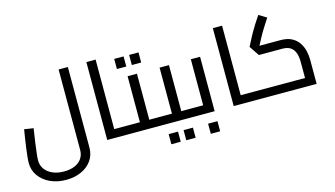

<svg xmlns="http://www.w3.org/2000/svg" viewBox="-103 -1091 2971 1704"><g transform="rotate(-15 1382.0 -238.5)"><path d="M324 248Q244 248 179.5 218.5Q115 189 77.5 136.5Q40 84 40 17Q40 -4 43.5 -38.5Q47 -73 52.5 -115Q58 -157 65 -200.5Q72 -244 78 -283L162 -270Q151 -202 143 -143.5Q135 -85 130.5 -44Q126 -3 126 17Q126 62 150.5 96.5Q175 131 220 151Q265 171 324 171Q383 171 425 152.5Q467 134 489 100.5Q511 67 511 23V-716H596V23Q596 93 559.5 143.5Q523 194 461.5 221Q400 248 324 248Z M851 0V-77H972V0ZM766 0V-716H851V0ZM972 0V-77Q978 -77 982 -74.5Q986 -72 988 -67Q990 -62 991 -55Q992 -48 992 -39Q992 -30 991 -22.5Q990 -15 988 -10Q986 -5 982 -2.5Q978 0 972 0Z M1173 0V-77H1283V0ZM1283 0V-77Q1289 -77 1293 -74.5Q1297 -72 1299 -67Q1301 -62 1302 -55Q1303 -48 1303 -39Q1303 -30 1302 -22.5Q1301 -15 1299 -10Q1297 -5 1293 -2.5Q1289 0 1283 0ZM972 0V-77H1129L1087 -43V-500H1173V0ZM972 0Q966 0 962 -2.5Q958 -5 956 -10Q954 -15 953 -22.5Q952 -30 952 -39Q952 -51 953.5 -59Q955 -67 959.5 -72Q964 -77 972 -77ZM1012 -586V-679H1098V-586ZM1149 -586V-679H1235V-586Z M1467 0V-77H1577V0ZM1577 0V-77Q1583 -77 1587 -74.5Q1591 -72 1593 -67Q1595 -62 1596 -55Q1597 -48 1597 -39Q1597 -30 1596 -22.5Q1595 -15 1593 -10Q1591 -5 1587 -2.5Q1583 0 1577 0ZM1266 0V-77H1423L1381 -43V-500H1467V0ZM1266 0Q1260 0 1256 -2.5Q1252 -5 1250 -10Q1248 -15 1247 -22.5Q1246 -30 1246 -39Q1246 -51 1247.5 -59Q1249 -67 1253.5 -72Q1258 -77 1266 -77ZM1306 184V91H1392V184ZM1443 184V91H1529V184Z M1560 0V-77H1709L1668 -43V-500H1753V0ZM1560 0Q1554 0 1550 -2.5Q1546 -5 1544 -10Q1542 -15 1541 -22.5Q1540 -30 1540 -39Q1540 -51 1541.5 -59Q1543 -67 1547.5 -72Q1552 -77 1560 -77ZM1668 185V92H1754V185Z M2013 0V-77H2134V0ZM1928 0V-716H2013V0ZM2134 0V-77Q2140 -77 2144 -74.5Q2148 -72 2150 -67Q2152 -62 2153 -55Q2154 -48 2154 -39Q2154 -30 2153 -22.5Q2152 -15 2150 -10Q2148 -5 2144 -2.5Q2140 0 2134 0Z M2134 0V-77H2634L2604 -51V-223Q2604 -277 2590 -311.5Q2576 -346 2548.5 -363Q2521 -380 2479 -380H2261L2200 -471L2244 -556Q2256 -577 2268.5 -599.5Q2281 -622 2300 -652Q2319 -682 2348 -725L2419 -682Q2391 -639 2373 -610.5Q2355 -582 2343 -561.5Q2331 -541 2320 -520L2271 -427L2251 -458H2479Q2542 -458 2583 -436.5Q2624 -415 2647.5 -379.5Q2671 -344 2680.5 -303Q2690 -262 2690 -223V0ZM2134 0Q2128 0 2124 -2.5Q2120 -5 2118 -10Q2116 -15 2115 -22.5Q2114 -30 2114 -39Q2114 -51 2115.5 -59Q2117 -67 2121.5 -72Q2126 -77 2134 -77Z"/></g></svg>

Font: Cairo Play Medium
Style: Regular
Weight: 500
Version: Version 3.119